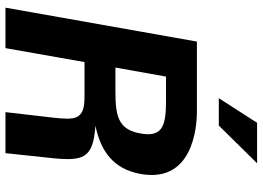

<svg xmlns="http://www.w3.org/2000/svg" viewBox="-149 -811 960 702"><g transform="rotate(90 331.0 -460.0)"><path d="M8 0H156L207 -289H335C419 -289 419 -255 410 -173L390 0H540L557 -160C571 -286 560 -320 440 -329C532 -348 598 -394 616 -494C650 -684 447 -700 387 -700H132ZM227 -402 260 -587H347C437 -587 483 -576 468 -494C454 -412 404 -402 314 -402ZM339 -780H439L577 -920H429Z"/></g></svg>

Font: Uncut Sans
Style: Bold Italic
Weight: 700
Italic angle: -10°
Designer: Kasper Nordkvist
Foundry: Uncut Type
Version: Version 1.111;FEAKit 1.0